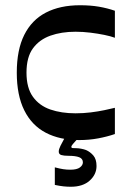

<svg xmlns="http://www.w3.org/2000/svg" viewBox="-20 -521 492 732"><path d="M282 13Q208 13 154.5 -15Q101 -43 72.5 -100.5Q44 -158 44 -244Q44 -331 72.5 -388Q101 -445 155 -473Q209 -501 285 -501Q325 -501 357 -495.5Q389 -490 418 -480V-377Q402 -383 377.5 -388Q353 -393 324.5 -396.5Q296 -400 268 -400Q214 -400 172 -385Q130 -370 105.5 -336.5Q81 -303 81 -244Q81 -186 105.5 -152Q130 -118 172 -103.5Q214 -89 268 -89Q298 -89 326 -92.5Q354 -96 378 -101Q402 -106 418 -110V-10Q389 0 354.5 6.5Q320 13 282 13ZM189 184V117Q208 122 221 124Q234 126 248 126Q273 126 284.5 117.5Q296 109 296 98Q296 84 282 78.5Q268 73 241 73Q223 73 213.5 70Q204 67 204 57Q204 48 210.5 35Q217 22 229 0H283Q264 21 258 28Q252 35 252 39Q252 43 257 43.5Q262 44 271 44Q279 44 289.5 46Q300 48 308 51Q324 58 336 72Q348 86 348 112Q348 144 322 167.5Q296 191 250 191Q236 191 222 189.5Q208 188 189 184Z"/></svg>

Font: Ojuju SemiBold
Style: Regular
Weight: 600
Designer: Chisaokwu Joboson, Mirko Velimirovic
Foundry: Udi Foundry
Version: Version 1.000